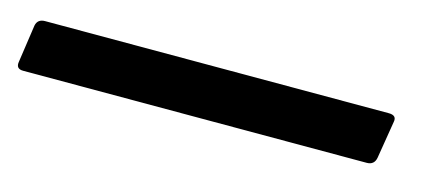

<svg xmlns="http://www.w3.org/2000/svg" viewBox="-71 -37 627 272"><g transform="rotate(15 242.0 99.0)"><path d="M-38 137Q-49 137 -47 126L-39 71Q-37 61 -26 61H478Q490 61 488 71L479 126Q477 137 466 137Z"/></g></svg>

Font: Sofia Sans SemiBold
Style: Italic
Weight: 600
Italic angle: -9°
Designer: Botio Nikoltchev, Ani Petrova
Foundry: lettersoup
Version: Version 4.100-B